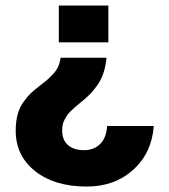

<svg xmlns="http://www.w3.org/2000/svg" viewBox="-20 -520 615 698"><path d="M193.8 -500H374V-366.2H193.8ZM367.2 -310.1Q364.3 -279.8 356.2 -255.1Q348.1 -230.5 334.7 -211.4Q321.3 -192.4 309.8 -180.4Q298.3 -168.5 280.8 -153.8Q277.3 -150.9 265.1 -140.9Q252.9 -130.9 249 -127.2Q245.1 -123.5 235.8 -114.5Q226.6 -105.5 223.1 -99.6Q219.7 -93.8 214.6 -84.5Q209.5 -75.2 207.8 -65.7Q206.1 -56.2 206.1 -44.9Q206.1 -11.2 227.1 7.3Q248 25.9 285.2 25.9Q322.8 25.9 345.2 2.2Q367.7 -21.5 369.1 -62H539.1Q531.7 36.1 464.4 97.2Q397 158.2 294.9 158.2Q178.7 158.2 107.9 102.3Q37.1 46.4 37.1 -44.9Q37.1 -77.6 43.9 -103.3Q50.8 -128.9 64.7 -148.4Q78.6 -168 90.8 -179.9Q103 -191.9 123 -207Q142.1 -221.7 149.9 -228.3Q157.7 -234.9 171.1 -248.8Q184.6 -262.7 191.2 -277.3Q197.8 -292 200.2 -310.1Z"/></svg>

Font: Overused Grotesk ExtraBold
Style: Regular
Weight: 800
Version: Version 0.002